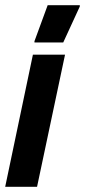

<svg xmlns="http://www.w3.org/2000/svg" viewBox="-41 -721 328 741"><path d="M-21 0 86 -510H210L102 0ZM92 -557V-562L143 -701H267V-696L203 -557Z"/></svg>

Font: Saira Ultra Condensed Black
Style: Italic
Weight: 900
Width: 1
Italic angle: -12°
Designer: Hector Gatti with collaboration of the Omnibus-Type team
Foundry: Omnibus-Type
Version: Version 1.001; ttfautohint (v1.8)